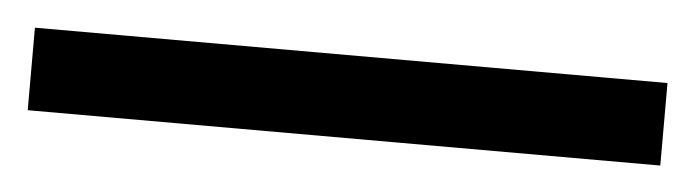

<svg xmlns="http://www.w3.org/2000/svg" viewBox="-27 -870 553 153"><g transform="rotate(5 250.0 -793.0)"><path d="M503 -760H-3V-826H503Z"/></g></svg>

Font: Noto Sans Tai Tham
Style: Regular
Weight: 400
Designer: Monotype Design Team 2013. Revised by David WIlliams 2020
Foundry: Monotype Imaging Inc.
Version: Version 2.002